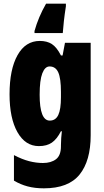

<svg xmlns="http://www.w3.org/2000/svg" viewBox="-20 -879 564 1046"><path d="M197 -656Q236 -656 262.5 -639Q289 -622 312 -577H321L334 -646H474V-142Q474 -3 413.5 72Q353 147 219 147Q170 147 130.5 136.5Q91 126 56 105V-34Q100 -11 138.5 -1Q177 9 214 9Q258 9 285 -11.5Q312 -32 312 -82V-88Q312 -105 313.5 -127Q315 -149 317 -164H312Q290 -121 262.5 -102Q235 -83 192 -83Q118 -83 75 -159Q32 -235 32 -365Q32 -501 75.5 -578.5Q119 -656 197 -656ZM250 -517Q225 -517 210.5 -479.5Q196 -442 196 -363Q196 -222 251 -222Q283 -222 297.5 -252.5Q312 -283 312 -349V-378Q312 -452 297.5 -484.5Q283 -517 250 -517ZM339 -845Q332 -800 328 -764Q324 -728 322 -699H168V-710Q189 -786 231 -859H339Z"/></svg>

Font: Noto Sans Kannada UI ExtraCondensed Black
Style: Regular
Weight: 900
Width: 2
Designer: Jelle Bosma - Monotype Design Team
Foundry: Monotype Imaging Inc.
Version: Version 2.005; ttfautohint (v1.8.4.7-5d5b)